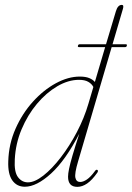

<svg xmlns="http://www.w3.org/2000/svg" viewBox="-20 -738 526 766"><path d="M291 -555.5Q292 -561.5 298.5 -561.5H403L442.5 -693.5Q450 -718.5 466 -718.5Q475 -718.5 470.5 -703L429 -561.5H481.5Q487.5 -561.5 486 -556Q485 -550 479 -550H425.5L291.5 -94Q277 -45.5 280.8 -28.8Q284.5 -12 300 -12Q312 -12 326.8 -22Q341.5 -32 358 -54.5Q363.5 -63 368.5 -60Q373 -57 368.5 -49.5Q347.5 -19.5 327.8 -6Q308 7.5 288.5 7.5Q251.5 7.5 251.5 -33Q251.5 -45 255.5 -64.5Q259.5 -84 269.2 -117.5Q279 -151 296.5 -205Q241.5 -98.5 183.8 -45.8Q126 7 79 7Q47 7 29 -18.5Q11 -44 13 -95Q15 -163.5 42 -224.5Q69 -285.5 111.2 -332.2Q153.5 -379 202.8 -405.8Q252 -432.5 298.5 -432.5Q321.5 -432.5 336 -426.5Q350.5 -420.5 358.5 -411L399.5 -550H296Q289 -550 291 -555.5ZM39 -102Q36 -52 51.8 -31.2Q67.5 -10.5 91.5 -10.5Q118.5 -10.5 153 -37.5Q187.5 -64.5 222.5 -110Q257.5 -155.5 286.8 -211.2Q316 -267 333 -325L352.5 -391Q346 -403.5 332.2 -411.5Q318.5 -419.5 295 -419.5Q252.5 -419.5 208.5 -393.8Q164.5 -368 127.2 -323.5Q90 -279 66 -221.8Q42 -164.5 39 -102Z"/></svg>

Font: Fraunces 144pt S050 Thin
Style: Italic
Weight: 100
Italic angle: -16°
Version: Version 1.000; ttfautohint (v1.8.3)